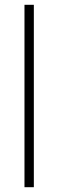

<svg xmlns="http://www.w3.org/2000/svg" viewBox="-20 -780 242 800"><path d="M121 0V-760H82V0Z"/></svg>

Font: Noto Sans Devanagari UI SemiCondensed ExtraLight
Style: Regular
Weight: 200
Width: 4
Designer: Jelle Bosma - Monotype Design Team
Foundry: Monotype Imaging Inc.
Version: Version 2.004